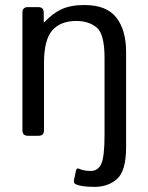

<svg xmlns="http://www.w3.org/2000/svg" viewBox="-20 -541 591 765"><path d="M91.3 0Q69.3 0 69.3 -22V-490.7Q69.3 -512.7 91.3 -512.7H132.3Q154.3 -512.7 154.3 -490.7V-451.7H156.2Q188 -486.8 224.6 -503.9Q261.2 -521 315.9 -521Q404.8 -521 443.6 -470.9Q482.4 -420.9 482.4 -334V45.4Q482.4 140.1 446.5 171.9Q410.6 203.6 357.4 203.6Q305.7 203.6 283.2 193.8Q272.5 189 274.4 178.2L282.7 138.7Q285.2 127 294.9 131.3Q314 140.1 341.8 140.1Q370.6 140.1 383.5 111.8Q396.5 83.5 396.5 -2.9V-310.5Q396.5 -406.2 364.7 -431.9Q333 -457.5 284.2 -457.5Q220.7 -457.5 188 -419.7Q155.3 -381.8 155.3 -290V-22Q155.3 0 133.3 0Z"/></svg>

Font: Istok Web
Style: Regular
Weight: 400
Designer: Andrey V. Panov
Foundry: Andrey V. Panov
Version: Version 1.0.2g